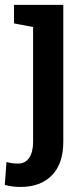

<svg xmlns="http://www.w3.org/2000/svg" viewBox="-42 -548 340 782"><path d="M41.5 213.4Q7.8 213.4 -22.5 205.1L-15.6 111.8Q5.4 118.2 32.2 118.2Q61 118.2 76.9 94.7Q92.8 71.3 92.8 29.8V-438L15.1 -452.6V-528.3H215.8V29.8Q215.8 118.2 169.7 165.8Q123.5 213.4 41.5 213.4Z"/></svg>

Font: Roboto Slab Medium
Style: Regular
Weight: 500
Designer: Google
Version: Version 2.001; ttfautohint (v1.8.3)